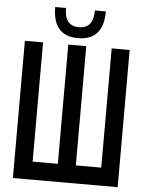

<svg xmlns="http://www.w3.org/2000/svg" viewBox="-62 -1009 804 1059"><g transform="rotate(5 340.0 -480.0)"><path d="M49.8 -759.8Q49.8 -570.3 49.8 0Q195.3 0 629.9 0Q629.9 -190.4 629.9 -759.8Q605.5 -759.8 530.3 -759.8Q530.3 -594.7 530.3 -99.6Q495.1 -99.6 389.6 -99.6Q389.6 -264.6 389.6 -759.8Q365.2 -759.8 290 -759.8Q290 -594.7 290 -99.6Q254.9 -99.6 150.4 -99.6Q150.4 -264.6 150.4 -759.8Q125 -759.8 49.8 -759.8ZM200.2 -960Q214.8 -960 259.8 -960Q259.8 -860.4 339.8 -860.4Q419.9 -860.4 419.9 -960Q440.4 -960 480.5 -960Q480.5 -799.8 339.8 -799.8Q200.2 -799.8 200.2 -960Z"/></g></svg>

Font: Alibu-Mazigh Belkasim 1
Style: Bold
Weight: 400
Designer: Mazigh Moubarik Belkasim
Version: Version 1.0